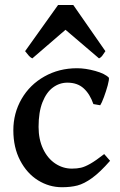

<svg xmlns="http://www.w3.org/2000/svg" viewBox="-20 -746 489 780"><path d="M34.2 -216.8Q34.2 -286.1 67.6 -344Q101.1 -401.9 160.4 -435.3Q219.7 -468.8 293 -468.8Q327.1 -468.8 366.9 -457.8Q406.7 -446.8 422.4 -430.2Q423.8 -422.4 417.5 -398.9Q411.1 -375.5 402.1 -351.3Q393.1 -327.1 387.2 -318.4L359.4 -323.2Q345.2 -364.3 319.8 -387.2Q294.4 -410.2 253.9 -410.2Q221.7 -410.2 195.1 -390.6Q168.5 -371.1 152.6 -330.8Q136.7 -290.5 136.7 -230.5Q136.7 -179.7 155 -141.1Q173.3 -102.5 204.3 -81.8Q235.4 -61 272 -61Q293 -61 309.1 -64.7Q325.2 -68.4 347.4 -81.1Q369.6 -93.8 403.3 -120.1L427.2 -92.8Q386.7 -46.4 354.2 -22.9Q321.8 0.5 294.4 7.6Q267.1 14.6 231.9 14.6Q179.7 14.6 134.5 -13.4Q89.4 -41.5 61.8 -94.2Q34.2 -147 34.2 -216.8ZM246.1 -625 111.3 -508.8Q104 -512.2 97.7 -519Q91.3 -525.9 82 -538.1L215.8 -725.6H277.8L408.2 -538.1Q399.4 -524.4 394.5 -518.3Q389.6 -512.2 382.3 -508.8Z"/></svg>

Font: David Libre Medium
Style: Regular
Weight: 500
Version: Version 1.000